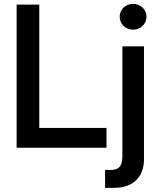

<svg xmlns="http://www.w3.org/2000/svg" viewBox="-20 -751 809 976"><path d="M64.5 0H521.5V-100.6H179.7V-727.5H64.5ZM602.1 -515.6V45.4C602.1 92.8 584.5 112.8 544.4 112.8H514.2V204.1H559.6C658.7 204.1 711.9 146 711.9 59.6V-515.6ZM656.7 -600.1C694.8 -600.1 724.6 -628.9 724.6 -666C724.6 -702.6 694.8 -731.4 656.7 -731.4C618.2 -731.4 588.4 -702.6 588.4 -666C588.4 -628.9 618.2 -600.1 656.7 -600.1Z"/></svg>

Font: Raveo Display Display Medium
Style: Regular
Weight: 500
Designer: Jakub Foglar, Rasmus Andersson (Inter)
Foundry: Jakubfoglar.com
Version: Version 1.100;Glyphs 3.2.3 (3260)